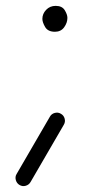

<svg xmlns="http://www.w3.org/2000/svg" viewBox="-20 -511 333 648"><path d="M123 -447.3Q123 -464.4 135.7 -477.8Q148.4 -491.2 168 -491.2Q189.5 -491.2 198.5 -476.6Q207.5 -461.9 207.5 -450.7Q207.5 -434.1 196.5 -418.9Q185.5 -403.8 165.5 -403.8Q141.6 -403.8 132.3 -419.9Q123 -436 123 -447.3ZM45.9 113.3Q36.6 107.9 33.4 96.7Q30.3 85.4 36.1 76.2L148.4 -117.2Q153.8 -127 165 -129.9Q176.3 -132.8 185.5 -127Q195.3 -121.6 198.2 -110.6Q201.2 -99.6 195.3 -89.8L83 103.5Q77.6 112.8 66.7 116Q55.7 119.1 45.9 113.3Z"/></svg>

Font: Mikhak-FD Light
Style: Regular
Weight: 300
Designer: Amin Abedi
Version: Version 3.2